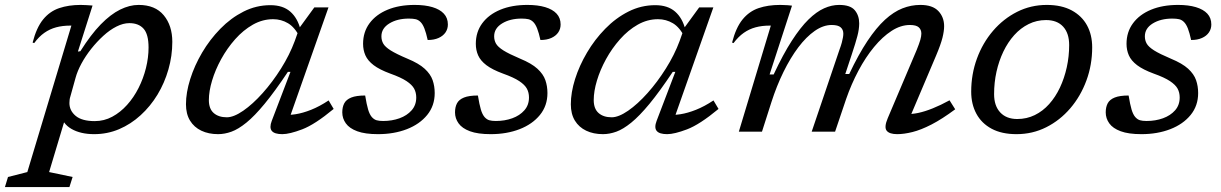

<svg xmlns="http://www.w3.org/2000/svg" viewBox="-97 -535 4962 780"><path d="M189 -143.5Q186.5 -136 185.8 -129.5Q185 -123 185 -116.5Q185 -85.5 210.5 -64.2Q236 -43 288 -43Q326 -43 359 -60.8Q392 -78.5 419.2 -108.8Q446.5 -139 466 -177.8Q485.5 -216.5 496 -258.8Q506.5 -301 506.5 -342Q506.5 -396 486.2 -418.5Q466 -441 428.5 -441Q403.5 -441 376.2 -427.2Q349 -413.5 322.8 -389.5Q296.5 -365.5 273.5 -336.5Q250.5 -307.5 234 -277Q217.5 -246.5 210 -219ZM149 -72.5H173.5L102.5 164L198 184L185 225H-77L-64.5 184L14 164L193 -431Q192.5 -431 191 -431Q189.5 -431 188.5 -431Q157 -431 131 -424Q105 -417 83 -401.5Q61 -386 42 -360L35.5 -362Q51 -422.5 78 -455.8Q105 -489 143.5 -502Q182 -515 230.5 -515Q242.5 -515 254.2 -514.2Q266 -513.5 279 -512.5L219.5 -325.5L229.5 -327Q272 -394.5 312.2 -435.8Q352.5 -477 391 -496Q429.5 -515 466 -515Q533.5 -515 568.2 -473Q603 -431 603 -365Q603 -308 587.2 -253Q571.5 -198 542.8 -150.5Q514 -103 474.2 -66.8Q434.5 -30.5 386.8 -10.2Q339 10 285.5 10Q230.5 10 193.5 -11.2Q156.5 -32.5 149 -72.5Z M1007 -44 1083 -243H1072.5Q1019.5 -163.5 978.2 -113.5Q937 -63.5 904 -36.8Q871 -10 843.2 0Q815.5 10 789 10Q750.5 10 721 -4Q691.5 -18 675 -45Q658.5 -72 658.5 -111.5Q658.5 -159 675.8 -213.8Q693 -268.5 724.2 -321.5Q755.5 -374.5 798.2 -418.2Q841 -462 892.5 -488Q944 -514 1001.5 -514Q1052 -514 1082 -488Q1112 -462 1124 -414L1121 -383.5Q1101 -424 1073.2 -440.5Q1045.5 -457 1012.5 -457Q969.5 -457 930.2 -434.8Q891 -412.5 858.2 -375.5Q825.5 -338.5 801.5 -294.8Q777.5 -251 764.5 -207.5Q751.5 -164 751.5 -128.5Q751.5 -93 771.2 -75.8Q791 -58.5 824.5 -58.5Q852.5 -58.5 891.2 -85.2Q930 -112 970 -156.8Q1010 -201.5 1044.8 -256.8Q1079.5 -312 1100.5 -368.5L1119.5 -422L1180 -505H1237.5L1073 -38L1052 -69Q1075 -66.5 1104 -71Q1133 -75.5 1167 -89Q1201 -102.5 1238 -127L1258.5 -92.5Q1182 -29 1130.5 -9.5Q1079 10 1050 10Q1018 10 1007.2 -3.2Q996.5 -16.5 1007 -44Z M1386.5 -147Q1392.5 -110 1398.5 -90Q1404.5 -70 1413.5 -59.5Q1422.5 -49.5 1432.8 -46.5Q1443 -43.5 1459.5 -43.5Q1495.5 -43.5 1526 -54.5Q1556.5 -65.5 1575.2 -86.8Q1594 -108 1594 -139Q1594 -159 1585.5 -174.8Q1577 -190.5 1554.5 -205.5Q1532 -220.5 1488.5 -236Q1445 -252 1421 -270.2Q1397 -288.5 1387.5 -310Q1378 -331.5 1378 -357Q1378 -405 1404.2 -440.5Q1430.5 -476 1477.5 -495.5Q1524.5 -515 1587.5 -515Q1629.5 -515 1659.8 -506Q1690 -497 1706.2 -479.5Q1722.5 -462 1722.5 -435.5Q1722.5 -417.5 1712.8 -403.2Q1703 -389 1684.8 -380.8Q1666.5 -372.5 1640.5 -372.5Q1634 -402 1627.2 -419.2Q1620.5 -436.5 1611.5 -445.5Q1602.5 -454.5 1591.5 -457Q1580.5 -459.5 1564 -459.5Q1517 -459.5 1484.8 -439.8Q1452.5 -420 1452.5 -387.5Q1452.5 -371 1460 -357.8Q1467.5 -344.5 1490 -330.2Q1512.5 -316 1558.5 -296.5Q1604.5 -277.5 1628.2 -255.8Q1652 -234 1660.5 -209.5Q1669 -185 1669 -157Q1669 -105.5 1638.5 -68Q1608 -30.5 1555.8 -10.2Q1503.5 10 1438.5 10Q1386 10 1354.2 -1.8Q1322.5 -13.5 1308 -33.8Q1293.5 -54 1293.5 -78.5Q1293.5 -100 1301.5 -115.2Q1309.5 -130.5 1330 -138.8Q1350.5 -147 1386.5 -147Z M1844.5 -147Q1850.5 -110 1856.5 -90Q1862.5 -70 1871.5 -59.5Q1880.5 -49.5 1890.8 -46.5Q1901 -43.5 1917.5 -43.5Q1953.5 -43.5 1984 -54.5Q2014.5 -65.5 2033.2 -86.8Q2052 -108 2052 -139Q2052 -159 2043.5 -174.8Q2035 -190.5 2012.5 -205.5Q1990 -220.5 1946.5 -236Q1903 -252 1879 -270.2Q1855 -288.5 1845.5 -310Q1836 -331.5 1836 -357Q1836 -405 1862.2 -440.5Q1888.5 -476 1935.5 -495.5Q1982.5 -515 2045.5 -515Q2087.5 -515 2117.8 -506Q2148 -497 2164.2 -479.5Q2180.5 -462 2180.5 -435.5Q2180.5 -417.5 2170.8 -403.2Q2161 -389 2142.8 -380.8Q2124.5 -372.5 2098.5 -372.5Q2092 -402 2085.2 -419.2Q2078.5 -436.5 2069.5 -445.5Q2060.5 -454.5 2049.5 -457Q2038.5 -459.5 2022 -459.5Q1975 -459.5 1942.8 -439.8Q1910.5 -420 1910.5 -387.5Q1910.5 -371 1918 -357.8Q1925.5 -344.5 1948 -330.2Q1970.5 -316 2016.5 -296.5Q2062.5 -277.5 2086.2 -255.8Q2110 -234 2118.5 -209.5Q2127 -185 2127 -157Q2127 -105.5 2096.5 -68Q2066 -30.5 2013.8 -10.2Q1961.5 10 1896.5 10Q1844 10 1812.2 -1.8Q1780.5 -13.5 1766 -33.8Q1751.5 -54 1751.5 -78.5Q1751.5 -100 1759.5 -115.2Q1767.5 -130.5 1788 -138.8Q1808.5 -147 1844.5 -147Z M2570.5 -44 2646.5 -243H2636Q2583 -163.5 2541.8 -113.5Q2500.5 -63.5 2467.5 -36.8Q2434.5 -10 2406.8 0Q2379 10 2352.5 10Q2314 10 2284.5 -4Q2255 -18 2238.5 -45Q2222 -72 2222 -111.5Q2222 -159 2239.2 -213.8Q2256.5 -268.5 2287.8 -321.5Q2319 -374.5 2361.8 -418.2Q2404.5 -462 2456 -488Q2507.5 -514 2565 -514Q2615.5 -514 2645.5 -488Q2675.5 -462 2687.5 -414L2684.5 -383.5Q2664.5 -424 2636.8 -440.5Q2609 -457 2576 -457Q2533 -457 2493.8 -434.8Q2454.5 -412.5 2421.8 -375.5Q2389 -338.5 2365 -294.8Q2341 -251 2328 -207.5Q2315 -164 2315 -128.5Q2315 -93 2334.8 -75.8Q2354.5 -58.5 2388 -58.5Q2416 -58.5 2454.8 -85.2Q2493.5 -112 2533.5 -156.8Q2573.5 -201.5 2608.2 -256.8Q2643 -312 2664 -368.5L2683 -422L2743.5 -505H2801L2636.5 -38L2615.5 -69Q2638.5 -66.5 2667.5 -71Q2696.5 -75.5 2730.5 -89Q2764.5 -102.5 2801.5 -127L2822 -92.5Q2745.5 -29 2694 -9.5Q2642.5 10 2613.5 10Q2581.5 10 2570.8 -3.2Q2560 -16.5 2570.5 -44Z M3592.5 -42 3583 -72Q3606 -70.5 3633.2 -76.2Q3660.5 -82 3692.2 -94.8Q3724 -107.5 3760.5 -127.5L3783.5 -91Q3730.5 -51.5 3687.2 -29.2Q3644 -7 3609.5 1.5Q3575 10 3548 10Q3516 10 3505 -4.2Q3494 -18.5 3509.5 -55L3627 -332Q3637.5 -358 3641.8 -373Q3646 -388 3646 -398.5Q3646 -414.5 3635.5 -424Q3625 -433.5 3599.5 -433.5Q3562 -433.5 3525 -409.5Q3488 -385.5 3453.8 -344Q3419.5 -302.5 3390.5 -248Q3361.5 -193.5 3340.5 -133L3295.5 0H3200.5L3313 -332Q3319.5 -349.5 3322.8 -361.8Q3326 -374 3327.5 -382.8Q3329 -391.5 3329 -398.5Q3329 -414.5 3318.2 -424Q3307.5 -433.5 3281.5 -433.5Q3247.5 -433.5 3213 -409.5Q3178.5 -385.5 3146.2 -342.8Q3114 -300 3086 -243Q3058 -186 3037 -120.5L2998.5 0H2904.5L3034.5 -431Q3033.5 -431 3032 -431Q3030.5 -431 3029.5 -431Q2998.5 -431 2972.5 -424Q2946.5 -417 2924.5 -401.5Q2902.5 -386 2883 -360L2877 -362Q2892.5 -422.5 2919.5 -455.8Q2946.5 -489 2984.8 -502Q3023 -515 3072 -515Q3080 -515 3087.8 -514.5Q3095.5 -514 3103.8 -513.8Q3112 -513.5 3120.5 -512L3029.5 -232.5H3046Q3084.5 -315 3119.8 -369.5Q3155 -424 3187.5 -455.8Q3220 -487.5 3250.8 -501.2Q3281.5 -515 3312 -515Q3357.5 -515 3375.5 -493.5Q3393.5 -472 3393.5 -440Q3393.5 -416.5 3386.2 -388.8Q3379 -361 3363.5 -314.5L3337 -234.5H3353Q3391 -314.5 3427 -368.5Q3463 -422.5 3498.2 -454.8Q3533.5 -487 3569 -501Q3604.5 -515 3642 -515Q3691.5 -515 3715 -490.2Q3738.5 -465.5 3738.5 -428.5Q3738.5 -409 3731.8 -381.8Q3725 -354.5 3706 -309.5Z M4155.5 -515Q4215.5 -515 4256.8 -492.8Q4298 -470.5 4319 -432Q4340 -393.5 4340 -342.5Q4340 -271.5 4316.5 -207.8Q4293 -144 4251 -95Q4209 -46 4153.2 -18Q4097.5 10 4032.5 10Q3972.5 10 3931.5 -12Q3890.5 -34 3869.5 -73Q3848.5 -112 3848.5 -162.5Q3848.5 -233.5 3871.8 -297Q3895 -360.5 3937.2 -409.8Q3979.5 -459 4035.2 -487Q4091 -515 4155.5 -515ZM4035.5 -51.5Q4074 -51.5 4106.8 -67.5Q4139.5 -83.5 4165.2 -112.2Q4191 -141 4209 -179.2Q4227 -217.5 4236.8 -261.8Q4246.5 -306 4246.5 -352Q4246.5 -400 4222 -426.8Q4197.5 -453.5 4152.5 -453.5Q4114.5 -453.5 4081.8 -437.2Q4049 -421 4023.2 -392.2Q3997.5 -363.5 3979.2 -325.5Q3961 -287.5 3951.2 -243.5Q3941.5 -199.5 3941.5 -152.5Q3941.5 -105 3966.5 -78.2Q3991.5 -51.5 4035.5 -51.5Z M4488 -147Q4494 -110 4500 -90Q4506 -70 4515 -59.5Q4524 -49.5 4534.2 -46.5Q4544.5 -43.5 4561 -43.5Q4597 -43.5 4627.5 -54.5Q4658 -65.5 4676.8 -86.8Q4695.5 -108 4695.5 -139Q4695.5 -159 4687 -174.8Q4678.5 -190.5 4656 -205.5Q4633.5 -220.5 4590 -236Q4546.5 -252 4522.5 -270.2Q4498.5 -288.5 4489 -310Q4479.5 -331.5 4479.5 -357Q4479.5 -405 4505.8 -440.5Q4532 -476 4579 -495.5Q4626 -515 4689 -515Q4731 -515 4761.2 -506Q4791.5 -497 4807.8 -479.5Q4824 -462 4824 -435.5Q4824 -417.5 4814.2 -403.2Q4804.5 -389 4786.2 -380.8Q4768 -372.5 4742 -372.5Q4735.5 -402 4728.8 -419.2Q4722 -436.5 4713 -445.5Q4704 -454.5 4693 -457Q4682 -459.5 4665.5 -459.5Q4618.5 -459.5 4586.2 -439.8Q4554 -420 4554 -387.5Q4554 -371 4561.5 -357.8Q4569 -344.5 4591.5 -330.2Q4614 -316 4660 -296.5Q4706 -277.5 4729.8 -255.8Q4753.5 -234 4762 -209.5Q4770.5 -185 4770.5 -157Q4770.5 -105.5 4740 -68Q4709.5 -30.5 4657.2 -10.2Q4605 10 4540 10Q4487.5 10 4455.8 -1.8Q4424 -13.5 4409.5 -33.8Q4395 -54 4395 -78.5Q4395 -100 4403 -115.2Q4411 -130.5 4431.5 -138.8Q4452 -147 4488 -147Z"/></svg>

Font: Newsreader 7pt
Style: Italic
Weight: 400
Italic angle: -17°
Designer: Hugues Gentile
Foundry: Production Type
Version: Version 1.003